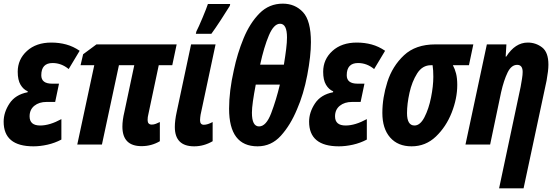

<svg xmlns="http://www.w3.org/2000/svg" viewBox="-22 -791 3045 1051"><path d="M314 -27V-139Q250 -104 198 -104Q140 -104 140 -154Q140 -191 166 -212Q192 -233 233 -233H280L301 -333H263Q204 -333 204 -379Q204 -446 266 -446Q314 -446 354 -413L414 -513Q379 -537 340.5 -547.5Q302 -558 259 -558Q176 -558 125.5 -512Q75 -466 75 -398Q75 -353 90.5 -327Q106 -301 130 -291L129 -286Q62 -273 30 -224.5Q-2 -176 -2 -125Q-2 10 161 10Q198 10 238 1Q278 -8 314 -27Z M853 -18V-123Q843 -118 831.5 -113.5Q820 -109 809 -109Q786 -109 786 -134Q786 -143 787 -150Q788 -157 790 -165L847 -434H921L945 -548H506L433 -494L419 -434H494L401 0H536L629 -434H713L659 -179Q648 -133 648 -98Q648 9 753 9Q807 9 853 -18Z M1135 -606Q1155 -633 1187 -682Q1219 -731 1236 -759L1238 -769H1116Q1109 -747 1087 -694.5Q1065 -642 1053 -619L1050 -606ZM1142 -18V-123Q1114 -108 1094 -108Q1073 -108 1073 -133Q1073 -141 1074 -148Q1075 -155 1076 -163L1158 -548H1024L945 -177Q935 -131 935 -96Q935 10 1041 10Q1094 10 1142 -18Z M1604 -193Q1640 -275 1660 -380Q1680 -485 1680 -560Q1680 -678 1636.5 -724.5Q1593 -771 1526 -771Q1451 -771 1398.5 -718Q1346 -665 1311.5 -581.5Q1277 -498 1258 -407Q1232 -292 1232 -196Q1232 10 1388 10Q1463 10 1515.5 -48Q1568 -106 1604 -193ZM1511 -661Q1549 -661 1549 -586Q1549 -560 1544.5 -523Q1540 -486 1532 -437H1402Q1423 -534 1450 -597.5Q1477 -661 1511 -661ZM1357 -174Q1357 -198 1362.5 -237Q1368 -276 1378 -328H1510Q1490 -244 1462.5 -171.5Q1435 -99 1396 -99Q1357 -99 1357 -174Z M1986 -27V-139Q1922 -104 1870 -104Q1812 -104 1812 -154Q1812 -191 1838 -212Q1864 -233 1905 -233H1952L1973 -333H1935Q1876 -333 1876 -379Q1876 -446 1938 -446Q1986 -446 2026 -413L2086 -513Q2051 -537 2012.5 -547.5Q1974 -558 1931 -558Q1848 -558 1797.5 -512Q1747 -466 1747 -398Q1747 -353 1762.5 -327Q1778 -301 1802 -291L1801 -286Q1734 -273 1702 -224.5Q1670 -176 1670 -125Q1670 10 1833 10Q1870 10 1910 1Q1950 -8 1986 -27Z M2481 -326Q2481 -363 2474.5 -388.5Q2468 -414 2457 -434H2545L2569 -548H2361Q2253 -548 2189.5 -488.5Q2126 -429 2098.5 -342.5Q2071 -256 2071 -173Q2071 -87 2113.5 -38.5Q2156 10 2231 10Q2308 10 2364 -43.5Q2420 -97 2450.5 -174.5Q2481 -252 2481 -326ZM2206 -172Q2206 -222 2219.5 -283Q2233 -344 2261.5 -389Q2290 -434 2337 -434H2346Q2350 -408 2350 -371Q2350 -320 2337.5 -257.5Q2325 -195 2301.5 -149.5Q2278 -104 2247 -104Q2206 -104 2206 -172Z M2844 240 2970 -350Q2980 -405 2980 -437Q2980 -505 2945.5 -531.5Q2911 -558 2867 -558Q2798 -558 2749 -481H2746L2750 -548H2643L2526 0H2661L2721 -286Q2736 -352 2756.5 -394Q2777 -436 2809 -436Q2839 -436 2839 -397Q2839 -382 2835.5 -360Q2832 -338 2828 -316L2710 240Z"/></svg>

Font: Noto Sans UI Condensed ExtraBold
Style: Italic
Weight: 800
Width: 3
Designer: Monotype Design Team
Foundry: Monotype Imaging Inc.
Version: 1.001